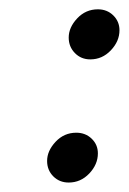

<svg xmlns="http://www.w3.org/2000/svg" viewBox="-20 -427 274 408"><path d="M188 -407.2Q207.5 -407.2 220.7 -394.3Q233.9 -381.3 233.9 -362.8Q233.9 -339.4 215.6 -320.1Q197.3 -300.8 171.9 -300.8Q152.3 -300.8 139.2 -314.2Q126 -327.6 126 -347.2Q126 -368.7 144 -387.9Q162.1 -407.2 188 -407.2ZM142.1 -145Q161.6 -145 174.8 -132.3Q188 -119.6 188 -101.1Q188 -77.6 169.7 -58.3Q151.4 -39.1 126 -39.1Q106.4 -39.1 93.3 -52.2Q80.1 -65.4 80.1 -85Q80.1 -106.4 98.1 -125.7Q116.2 -145 142.1 -145Z"/></svg>

Font: Linux Libertine G
Style: Italic
Weight: 400
Italic angle: -12°
Designer: Philipp H. Poll
Foundry: Philipp H. Poll
Version: Version 5.1.3